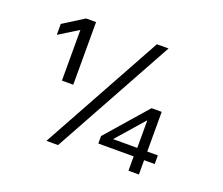

<svg xmlns="http://www.w3.org/2000/svg" viewBox="-113 -842 1169 1008"><g transform="rotate(20 472.0 -337.5)"><path d="M200 -325V-608.3L94.2 -542.5H92.5V-602.5L207.5 -675H263.3V-325ZM690 0V-80H492.5V-121.7L691.7 -350H748.3V-128.3H807.5V-80H748.3V0ZM557.5 -128.3H692.5V-280.8H690.8ZM231.7 0 603.3 -675H668.3L296.7 0Z"/></g></svg>

Font: Funnel Display Light
Style: Regular
Weight: 300
Designer: NORD ID, Kristian Moeller
Foundry: Dicotype
Version: Version 1.000